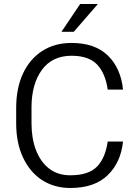

<svg xmlns="http://www.w3.org/2000/svg" viewBox="-20 -937 690 967"><path d="M522.5 -224.1C514.6 -168.9 496.6 -127 468.8 -98.1C440.4 -68.8 395.5 -54.2 334 -54.2C291 -54.2 254.9 -65.9 226.1 -88.9C168 -134.8 138.7 -217.3 138.7 -315.4V-396C138.7 -474.1 156.2 -537.1 190.9 -585C225.6 -632.3 275.4 -656.2 340.3 -656.2C398.4 -656.2 441.4 -641.1 469.7 -611.3C497.6 -581.1 515.1 -539.1 522.5 -485.8H599.6C592.3 -557.6 566.9 -614.7 523.4 -657.2C479.5 -699.7 418.5 -720.7 340.3 -720.7C283.2 -720.7 233.9 -707 192.4 -680.2C108.9 -626 61.5 -525.9 61.5 -395V-315.4C61.5 -250.5 72.8 -193.4 95.7 -144.5C140.6 -46.9 224.6 9.8 334 9.8C415.5 9.8 478.5 -11.7 522.9 -55.2C566.9 -98.1 592.3 -154.3 599.6 -224.1ZM351.6 -776.9 473.1 -917H383.8L289.6 -776.9Z"/></svg>

Font: Vazirmatn Light
Style: Regular
Weight: 300
Designer: Saber Rastikerdar
Foundry: Saber Rastikerdar
Version: Version 33.003